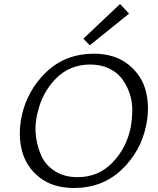

<svg xmlns="http://www.w3.org/2000/svg" viewBox="-20 -932 786 958"><path d="M428 -706 396 -739 579 -912 624 -864ZM349 6Q244 6 177 -47Q110 -100 89.5 -180Q69 -260 88 -352Q116 -482 211.5 -573Q307 -664 448 -664Q553 -664 620.5 -610Q688 -556 708 -476Q728 -396 709 -305Q682 -175 586 -84.5Q490 6 349 6ZM367 -48Q470 -48 540 -119.5Q610 -191 632 -295Q640 -341 640 -385.5Q640 -430 625 -471Q610 -512 586 -542.5Q562 -573 521.5 -591.5Q481 -610 430 -610Q327 -610 257.5 -538.5Q188 -467 166 -363Q152 -306 159.5 -250Q167 -194 189 -149Q211 -104 257.5 -76Q304 -48 367 -48Z"/></svg>

Font: EauTest
Style: Italic
Weight: 400
Italic angle: -12°
Designer: Christian Thalmann (Catharsis Fonts)
Version: Version 0.001;PS 000.001;hotconv 1.0.88;makeotf.lib2.5.64775